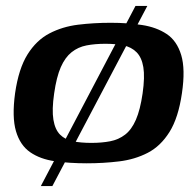

<svg xmlns="http://www.w3.org/2000/svg" viewBox="-20 -545 663 649"><path d="M31 -230Q43 -313 73 -361Q103 -409 147 -432Q191 -455 244 -461.5Q297 -468 354 -468Q411 -468 460 -460.5Q509 -453 543.5 -430Q578 -407 592.5 -359Q607 -311 595 -230Q583 -147 553 -99Q523 -51 479.5 -28.5Q436 -6 383 0.5Q330 7 273 7Q215 7 165.5 0Q116 -7 82 -30.5Q48 -54 34 -101.5Q20 -149 31 -230ZM462 -229Q470 -285 464.5 -318Q459 -351 441.5 -368.5Q424 -386 397.5 -391.5Q371 -397 336 -397Q301 -397 272.5 -391.5Q244 -386 222 -368.5Q200 -351 185.5 -318Q171 -285 163 -229Q155 -174 160.5 -140.5Q166 -107 183 -90Q200 -73 226.5 -67.5Q253 -62 289 -62Q324 -62 352.5 -67.5Q381 -73 403 -90Q425 -107 439.5 -140.5Q454 -174 462 -229ZM118 84 438 -525H478L157 84Z"/></svg>

Font: Genos Thin SemiBold
Style: Italic
Weight: 600
Italic angle: -8°
Version: Version 1.010